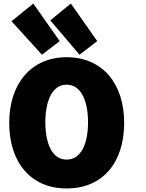

<svg xmlns="http://www.w3.org/2000/svg" viewBox="-20 -1039 827 1084"><path d="M681 -345C681 -121 560 25 356 25C155 25 32 -121 32 -345C32 -569 158 -716 356 -716C557 -716 681 -569 681 -345ZM477 -349C477 -465 440 -561 356 -561C272 -561 236 -464 236 -349C236 -233 272 -138 356 -138C441 -138 477 -233 477 -349ZM264 -924 380 -1019 529 -807 429 -730ZM45 -919 168 -1019 317 -807 217 -730Z"/></svg>

Font: Repo Black
Style: Regular
Weight: 900
Designer: Stefan Peev
Foundry: Context Ltd
Version: Version 1.502